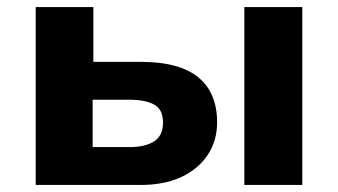

<svg xmlns="http://www.w3.org/2000/svg" viewBox="-20 -523 956 543"><path d="M81 0V-503H244V-348H379Q487 -348 540.5 -304.5Q594 -261 594 -177Q594 -125 567.5 -85Q541 -45 493 -22.5Q445 0 379 0ZM242 -107H346Q390 -107 415.5 -123Q441 -139 441 -176Q441 -214 415.5 -227.5Q390 -241 346 -241H242ZM671 0V-503H835V0Z"/></svg>

Font: Nunito Sans 7pt ExtraBold
Style: Regular
Weight: 800
Designer: Vernon Adams
Foundry: Vernon Adams
Version: Version 3.101;gftools[0.9.27]